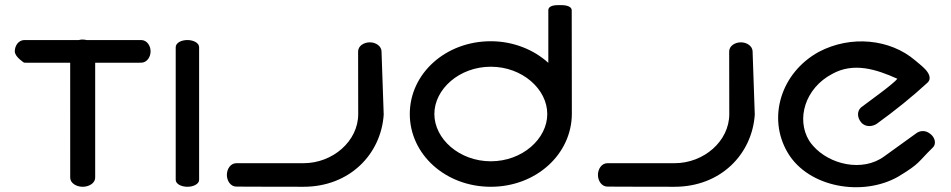

<svg xmlns="http://www.w3.org/2000/svg" viewBox="-20 -751 3823 772"><path d="M77 -498.9C80.1 -498.6 155.1 -498.8 262.2 -498.8C262.1 -364.1 262.3 -36.8 262.3 -36.8C262.3 -14.8 286.8 0 312.5 0C338.1 0 362.7 -14.6 362.7 -36.8V-498.8C463.6 -498.9 547.5 -498.9 547.5 -498.9C570 -498.9 585.5 -521 585.5 -544.5C585.5 -567.9 570.2 -590 547.5 -590H328.4C326.1 -590.6 318.1 -592 312.5 -592C306.8 -592 303 -591.6 296.5 -590H77.4C55 -589.4 39.5 -568.2 39.5 -544.5C39.5 -522 77 -498.9 77 -498.9Z M686.5 -561.5C686.3 -560 686.5 -28.4 686.5 -28C686.5 -10.7 710 0 733.5 0C757 0 780.6 -10.6 780.6 -28V-561.8C779.9 -579.1 757.3 -590 733.5 -590C710.3 -590 687.4 -580 686.5 -561.5Z M1420.3 -292.2C1420.3 -183.6 1318.2 -94.8 1200.2 -94.8C1088.7 -94.8 930.2 -94.8 930.2 -94.8C907.4 -94.8 892.2 -71.9 892.2 -47.8C892.2 -23.6 907.5 -0.7 930.2 -0.7C930.2 -0.7 1038.6 0 1200.2 0C1385.8 0 1512 -130.9 1522.8 -289.8L1522.8 -290.3L1522.8 -290.8C1522.8 -291.5 1514.2 -537.1 1514 -545.3C1513.2 -565.2 1491.8 -580.8 1467 -580.8C1442.9 -580.8 1420 -566.2 1419.9 -544.2C1419.9 -542.5 1420 -541 1419.9 -539.3C1420 -515.4 1420.3 -394.1 1420.3 -292.2Z M2184.7 -709.7 2184.7 -498.3C2127.2 -550.8 2044.3 -585.2 1953.5 -585.2C1771 -585.2 1627.7 -454.6 1627.7 -292.6C1627.7 -130.6 1771 0 1953.5 0C2136 0 2279.3 -131.4 2279.3 -294.3L2278.8 -708.7C2278.8 -730.6 2243.7 -730.6 2228.6 -730.5C2215.4 -730.4 2184.7 -730.3 2184.7 -709.7ZM2180.5 -292.6C2180.5 -192.7 2080.1 -102.5 1953.5 -102.5C1826.9 -102.5 1726.5 -192.7 1726.5 -292.6C1726.5 -392.5 1826.9 -482.7 1953.5 -482.7C2080.1 -482.7 2180.5 -392.5 2180.5 -292.6Z M2912.3 -292.2C2912.3 -183.6 2810.2 -94.8 2692.2 -94.8C2580.7 -94.8 2422.2 -94.8 2422.2 -94.8C2399.4 -94.8 2384.2 -71.9 2384.2 -47.8C2384.2 -23.6 2399.5 -0.7 2422.2 -0.7C2422.2 -0.7 2530.6 0 2692.2 0C2877.8 0 3004 -130.9 3014.8 -289.8L3014.8 -290.3L3014.8 -290.8C3014.8 -291.5 3006.2 -537.1 3006 -545.3C3005.2 -565.2 2983.8 -580.8 2959 -580.8C2934.9 -580.8 2912 -566.2 2911.9 -544.2C2911.9 -542.5 2912 -541 2911.9 -539.3C2912 -515.4 2912.3 -394.1 2912.3 -292.2Z M3729.7 -156.8C3746.6 -171.4 3739.5 -198.9 3720.5 -212.7C3700.7 -229.2 3677.3 -225.9 3662.6 -214L3536 -122.7C3447.8 -57.4 3314.9 -89.8 3249.6 -164.3C3243.4 -171.1 3238 -178.2 3233.3 -185.6C3180.6 -272.3 3217 -396.4 3325.9 -453.6C3411.8 -501.5 3502.4 -472.9 3588 -434.4C3572.7 -413.1 3468.4 -339.6 3442.7 -319.5C3425.5 -305 3426.1 -278.8 3442.2 -259.4C3460.6 -237 3491.2 -242.7 3506.5 -254.1C3578.3 -306.1 3646.4 -360.6 3709 -418.3C3727.8 -435.6 3713.3 -458.1 3701 -471.7C3687.3 -486.4 3668.8 -500 3658.9 -508.8C3559.4 -593.7 3401.8 -610.7 3272.2 -542.4C3119.5 -458.4 3064 -276.4 3147.8 -136.1C3231.9 4.2 3449.3 40.1 3591.3 -40.6C3681.7 -95.3 3668.4 -97.2 3729.7 -156.8Z"/></svg>

Font: Hi.
Style: Black
Weight: 400
Designer: Mew Too, Robert Jablonski
Foundry: Cannot Into Space Fonts
Version: Version 1.996